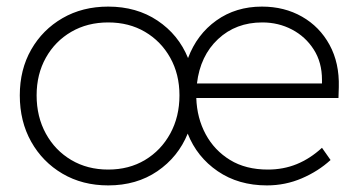

<svg xmlns="http://www.w3.org/2000/svg" viewBox="-20 -552 1082 582"><path d="M308 10Q230 10 169.5 -25.5Q109 -61 74.5 -122.5Q40 -184 40 -263Q40 -341 74.5 -401.5Q109 -462 169.5 -497Q230 -532 308 -532Q394 -532 457.5 -489.5Q521 -447 550 -376Q577 -448 636 -490Q695 -532 774 -532Q842 -532 895.5 -501.5Q949 -471 979 -416Q1009 -361 1007 -288L1006 -255H575Q577 -194 603.5 -145Q630 -96 677.5 -67Q725 -38 792 -38Q839 -38 879.5 -54.5Q920 -71 956 -104L982 -67Q945 -33 895 -11.5Q845 10 789 10Q703 10 640 -33Q577 -76 549 -147Q520 -76 457 -33Q394 10 308 10ZM775 -484Q695 -484 641 -433.5Q587 -383 577 -299H956V-310Q956 -363 931 -402Q906 -441 865 -462.5Q824 -484 775 -484ZM308 -38Q371 -38 419.5 -67Q468 -96 496 -147Q524 -198 524 -263Q524 -327 496 -377Q468 -427 419.5 -455.5Q371 -484 308 -484Q245 -484 196 -455.5Q147 -427 119 -377Q91 -327 91 -263Q91 -198 119 -147Q147 -96 196 -67Q245 -38 308 -38Z"/></svg>

Font: Readex Pro ExtraLight
Style: Regular
Weight: 200
Designer: Bonnie Shaver-Troup, Thomas Jockin
Foundry: Lexend
Version: Version 1.203; ttfautohint (v1.8.3)